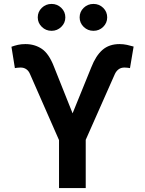

<svg xmlns="http://www.w3.org/2000/svg" viewBox="-20 -963 743 983"><path d="M282.2 0V-245.6L133.8 -583.5Q127 -600.1 114.7 -608.6Q102.5 -617.2 85.4 -617.2Q78.1 -617.2 68.4 -616.2Q58.6 -615.2 56.2 -614.3L38.6 -723.6Q54.7 -729.5 71.8 -733.4Q88.9 -737.3 109.9 -737.3Q157.7 -737.3 194.1 -712.9Q230.5 -688.5 256.3 -621.6L351.6 -382.8L447.3 -618.2Q470.7 -678.2 504.9 -707.8Q539.1 -737.3 591.8 -737.3Q611.3 -737.3 629.6 -733.4Q647.9 -729.5 664.1 -724.6L645.5 -614.3Q643.1 -615.2 633.3 -616.2Q623.5 -617.2 617.2 -617.2Q599.1 -617.2 586.9 -607.9Q574.7 -598.6 567.9 -583.5L418.9 -247.1V0ZM458.5 -805.2Q429.2 -805.2 408.4 -825.4Q387.7 -845.7 387.7 -874Q387.7 -902.8 408.4 -922.9Q429.2 -942.9 458.5 -942.9Q487.8 -942.9 508.3 -922.9Q528.8 -902.8 528.8 -874Q528.8 -845.7 508.3 -825.4Q487.8 -805.2 458.5 -805.2ZM244.1 -805.2Q214.8 -805.2 194.1 -825.4Q173.3 -845.7 173.3 -874Q173.3 -902.8 194.1 -922.9Q214.8 -942.9 244.1 -942.9Q272.9 -942.9 293.7 -922.9Q314.5 -902.8 314.5 -874Q314.5 -845.7 293.7 -825.4Q272.9 -805.2 244.1 -805.2Z"/></svg>

Font: Inter
Style: 650
Weight: 650
Designer: Rasmus Andersson
Foundry: rsms
Version: Version 4.001;git-66647c0bb